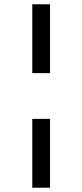

<svg xmlns="http://www.w3.org/2000/svg" viewBox="-20 -797 385 898"><path d="M131 -777H214V-455H131ZM131 -241H214V81H131Z"/></svg>

Font: Kakao Big Sans
Style: Regular
Weight: 400
Designer: Park Young-rak; Lee Sang-min; Kim Jung-jin; Min Bon; Park Min-gyu;
Foundry: Kakao Corporation
Version: Version 2.003